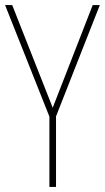

<svg xmlns="http://www.w3.org/2000/svg" viewBox="-20 -827 412 754"><path d="M187 -404 344 -807H372L200 -370V-93H174V-369L0 -807H28Z"/></svg>

Font: Noto Sans Telugu UI Condensed Thin
Style: Regular
Weight: 100
Width: 3
Designer: Jelle Bosma - Monotype Design Team
Foundry: Monotype Imaging Inc.
Version: Version 2.005; ttfautohint (v1.8.4.7-5d5b)